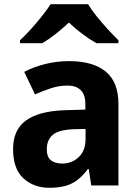

<svg xmlns="http://www.w3.org/2000/svg" viewBox="-20 -880 657 911"><path d="M214 11Q140 11 91 -34Q42 -79 42 -173Q42 -264 103.5 -308.5Q165 -353 287 -357L385 -360V-386Q385 -432 362.5 -453Q340 -474 301 -474Q261 -474 222.5 -461.5Q184 -449 146 -432L95 -539Q138 -562 193.5 -576Q249 -590 308 -590Q421 -590 481.5 -540.5Q542 -491 542 -386V0H413L401 -78H397Q374 -47 348.5 -27Q323 -7 290.5 2Q258 11 214 11ZM275 -104Q321 -104 353.5 -134.5Q386 -165 386 -221V-268L330 -267Q257 -264 229.5 -239.5Q202 -215 202 -172Q202 -135 221.5 -119.5Q241 -104 275 -104ZM75 -675V-689Q104 -716 131.5 -747Q159 -778 182.5 -808Q206 -838 220 -860H398Q414 -833 439.5 -801.5Q465 -770 492.5 -740Q520 -710 542 -689V-675H438Q407 -692 372 -718Q337 -744 307 -773Q276 -744 243 -718Q210 -692 180 -675Z"/></svg>

Font: Menbere
Style: Regular
Weight: 400
Designer: Aleme Tadesse
Foundry: Sorkin Type Co
Version: Version 1.000